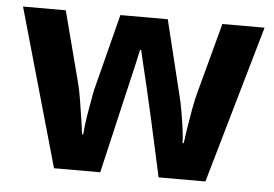

<svg xmlns="http://www.w3.org/2000/svg" viewBox="-44 -604 944 662"><g transform="rotate(5 428.0 -273.0)"><path d="M485 -191Q481 -208 473.5 -241.5Q466 -275 457 -313.5Q448 -352 440 -384.5Q432 -417 429 -432H425Q422 -417 414.5 -384.5Q407 -352 398 -313.5Q389 -275 381 -241Q373 -207 369 -189L325 0H165L10 -546H158L221 -304Q228 -279 233.5 -244Q239 -209 244 -176.5Q249 -144 251 -125H255Q256 -139 259 -162.5Q262 -186 266.5 -211Q271 -236 274.5 -256.5Q278 -277 280 -284L347 -546H511L575 -284Q579 -270 584.5 -239Q590 -208 594.5 -176Q599 -144 599 -125H603Q605 -142 610 -174.5Q615 -207 621.5 -243Q628 -279 635 -304L700 -546H846L689 0H527Z"/></g></svg>

Font: Noto Sans Gujarati
Style: Regular
Weight: 400
Designer: Jelle Bosma - Monotype Design Team, Universal Thirst
Foundry: Monotype Imaging Inc.
Version: Version 2.102